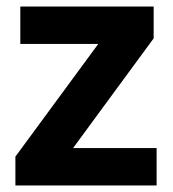

<svg xmlns="http://www.w3.org/2000/svg" viewBox="-20 -566 528 586"><path d="M458 0H27V-88L280 -432H42V-546H449V-449L203 -114H458Z"/></svg>

Font: Noto Sans IKEA
Style: Bold
Weight: 600
Designer: Monotype Design Team
Foundry: Monotype Imaging Inc.
Version: Version 2.001